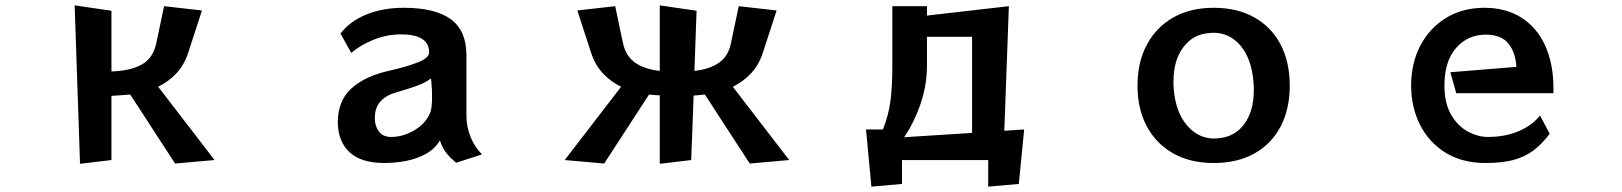

<svg xmlns="http://www.w3.org/2000/svg" viewBox="-20 -596 6040 715"><path d="M632 13 465 -244Q449 -243 431.5 -241.5Q414 -240 395 -239V0L278 14L258 -576L395 -556V-330Q465 -332 507.5 -355.5Q550 -379 562 -435L591 -573L732 -557L681 -400Q666 -354 637 -323Q608 -292 569 -273L779 0Z M1679 10Q1654 -10 1640.5 -28.5Q1627 -47 1618 -73Q1600 -42 1567 -23.5Q1534 -5 1493.5 3Q1453 11 1411 11Q1326 11 1283 -28Q1240 -67 1238 -137V-141Q1238 -221 1289 -267Q1340 -313 1431 -333Q1493 -347 1535.5 -363.5Q1578 -380 1578 -401Q1578 -468 1473 -468Q1420 -468 1370 -447.5Q1320 -427 1288 -399L1248 -471Q1283 -517 1344.5 -542Q1406 -567 1484 -567Q1600 -567 1658.5 -524.5Q1717 -482 1717 -391V-164Q1717 -125 1732 -87Q1747 -49 1775 -21ZM1376 -151Q1377 -124 1392 -105Q1407 -86 1437 -86Q1481 -86 1523 -111Q1565 -136 1581 -174Q1586 -185 1587.5 -201.5Q1589 -218 1589 -236Q1589 -262 1587 -283Q1585 -304 1585 -304Q1563 -287 1528.5 -275Q1494 -263 1456 -252Q1419 -242 1397.5 -219Q1376 -196 1376 -158Z M2772 13 2605 -244 2563 -240 2554 0 2437 14V-241Q2427 -241 2417 -242Q2407 -243 2397 -244L2230 13L2083 0L2293 -273Q2254 -292 2225 -323Q2196 -354 2181 -400L2130 -557L2271 -573L2300 -435Q2311 -386 2346 -362Q2381 -338 2437 -332V-576L2574 -556L2566 -332Q2622 -338 2657 -362Q2692 -386 2702 -435L2731 -573L2872 -557L2821 -400Q2806 -354 2777 -323Q2748 -292 2709 -273L2919 0Z M3660 99V0H3339V89L3225 99L3205 -114H3268Q3289 -166 3296 -220Q3303 -274 3303 -346V-573H3432V-538L3737 -573L3720 -109L3794 -114L3774 89ZM3600 -459H3432V-352Q3432 -280 3408.5 -210.5Q3385 -141 3347 -85L3600 -101Z M4500 11Q4413 11 4349.5 -24.5Q4286 -60 4251 -125Q4216 -190 4216 -277Q4216 -365 4251 -430Q4286 -495 4349.5 -531Q4413 -567 4500 -567Q4588 -567 4651.5 -531Q4715 -495 4749 -430Q4783 -365 4783 -277Q4783 -190 4749 -125Q4715 -60 4651.5 -24.5Q4588 11 4500 11ZM4516 -81Q4579 -86 4614 -134.5Q4649 -183 4649 -259Q4649 -267 4649 -274.5Q4649 -282 4648 -290Q4641 -376 4600.5 -425Q4560 -474 4498 -474Q4494 -474 4491 -473.5Q4488 -473 4484 -473Q4423 -469 4386.5 -420Q4350 -371 4350 -294Q4350 -287 4350 -279.5Q4350 -272 4351 -264Q4358 -179 4400 -129.5Q4442 -80 4503 -80Q4506 -80 4509.5 -80.5Q4513 -81 4516 -81Z M5751 -98Q5722 -59 5689.5 -35Q5657 -11 5615 0Q5573 11 5512 11Q5425 11 5363 -27.5Q5301 -66 5268 -131.5Q5235 -197 5235 -278Q5235 -360 5269 -425.5Q5303 -491 5364.5 -529Q5426 -567 5508 -567Q5588 -567 5645.5 -530.5Q5703 -494 5734 -426.5Q5765 -359 5765 -266V-249H5403L5381 -327L5627 -347Q5624 -400 5597.5 -433.5Q5571 -467 5513 -467Q5446 -467 5402.5 -417.5Q5359 -368 5359 -277Q5359 -212 5383.5 -169.5Q5408 -127 5445.5 -106.5Q5483 -86 5521 -86Q5585 -86 5635.5 -107.5Q5686 -129 5715 -166Z"/></svg>

Font: RocknRoll One
Style: Regular
Weight: 400
Designer: Fontworks Inc.
Foundry: Fontworks Inc.
Version: Version 1.100